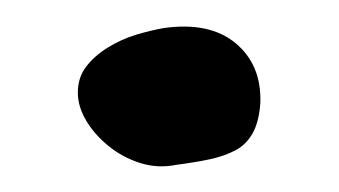

<svg xmlns="http://www.w3.org/2000/svg" viewBox="-20 -129 261 148"><path d="M106.4 -107.4Q141.6 -112.3 161.6 -95.7Q181.6 -79.1 180.7 -49.8Q179.7 -35.2 174.8 -26.4Q169.9 -17.6 161.6 -13.2Q153.3 -8.8 142.1 -6.3Q130.9 -3.9 116.2 -2Q101.6 1 87.9 -3.4Q74.2 -7.8 63.5 -16.6Q52.7 -25.4 46.4 -36.1Q40 -46.9 40 -57.6Q40 -69.3 46.4 -77.6Q52.7 -85.9 63 -92.3Q73.2 -98.6 84.5 -102.1Q95.7 -105.5 106.4 -107.4Z"/></svg>

Font: Irish Growler
Style: Regular
Weight: 400
Designer: Squid
Foundry: Font Diner, Inc DBA Sideshow
Version: Version 1.000